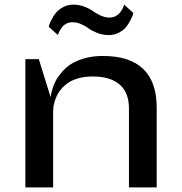

<svg xmlns="http://www.w3.org/2000/svg" viewBox="-20 -811 788 831"><path d="M454.1 -734.9Q468.3 -734.9 479.7 -740.7Q491.2 -746.6 497.8 -754.6Q504.4 -762.7 509 -771Q513.7 -779.3 515.6 -785.2L517.1 -791L557.1 -754.9Q556.2 -751 554.2 -744.6Q552.2 -738.3 543.7 -721.7Q535.2 -705.1 524.4 -692.4Q513.7 -679.7 494.1 -669.4Q474.6 -659.2 451.2 -659.2Q425.3 -659.2 402.3 -668Q379.4 -676.8 365.5 -687Q351.6 -697.3 332.3 -706.1Q313 -714.8 293 -714.8Q279.8 -714.8 268.3 -709.2Q256.8 -703.6 250.2 -695.3Q243.7 -687 239 -678.7Q234.4 -670.4 232.4 -665L231 -659.2L190.9 -694.8Q191.9 -698.7 193.8 -705.3Q195.8 -711.9 204.3 -728.5Q212.9 -745.1 223.6 -757.6Q234.4 -770 253.9 -780.5Q273.4 -791 296.9 -791Q322.3 -791 345.2 -782.2Q368.2 -773.4 382.3 -762.9Q396.5 -752.4 415.8 -743.7Q435.1 -734.9 454.1 -734.9ZM538.1 0V-341.8Q538.1 -410.6 497.6 -445.3Q457 -480 380.9 -480Q349.6 -480 324 -473.4Q298.3 -466.8 281 -456.3Q263.7 -445.8 250.2 -431.6Q236.8 -417.5 229.5 -403.6Q222.2 -389.6 217.5 -374.8Q212.9 -359.9 211.4 -349.4Q210 -338.9 210 -330.1V0H89.8V-555.2H147.9L199.2 -390.1Q199.7 -394 200.4 -400.4Q201.2 -406.7 206.8 -425.3Q212.4 -443.8 220.9 -460.7Q229.5 -477.5 247.1 -498.3Q264.6 -519 287.4 -533.7Q310.1 -548.3 345.7 -558.6Q381.3 -568.8 424.8 -568.8Q658.2 -568.8 658.2 -344.2V0Z"/></svg>

Font: Sporting Grotesque
Style: Regular
Weight: 400
Designer: Lucas LE BIHAN
Foundry: Lucas LE BIHAN
Version: Version 2.001;PS 2.1;hotconv 1.0.88;makeotf.lib2.5.647800